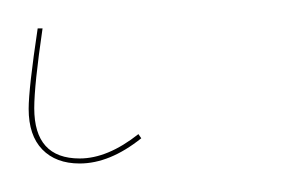

<svg xmlns="http://www.w3.org/2000/svg" viewBox="-39 29 203 134"><path d="M16.6 143.1Q0 143.1 -9.5 133.3Q-19 123.5 -19 105Q-19 90.8 -12.7 48.8H-9.3Q-15.1 88.4 -15.1 104.5Q-15.1 139.6 16.6 139.6Q36.1 139.6 57.6 122.6L59.6 125.5Q37.6 143.1 16.6 143.1Z"/></svg>

Font: Fira Sans Compressed Four
Style: Italic
Weight: 100
Width: 3
Italic angle: -8°
Designer: Carrois Corporate & Edenspiekermann AG
Foundry: Carrois Corporate GbR & Edenspiekermann AG
Version: Version 4.203;PS 004.203;hotconv 1.0.88;makeotf.lib2.5.64775